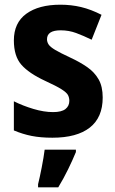

<svg xmlns="http://www.w3.org/2000/svg" viewBox="-20 -576 490 817"><path d="M417 -161Q417 -76 362 -33Q307 10 203 10Q153 10 115 2.5Q77 -5 39 -21V-145Q77 -126 122 -112.5Q167 -99 206 -99Q242 -99 258.5 -112Q275 -125 275 -147Q275 -160 269.5 -171Q264 -182 242 -196Q220 -210 172 -232Q103 -264 71 -300.5Q39 -337 39 -404Q39 -479 92 -517.5Q145 -556 237 -556Q283 -556 325 -546Q367 -536 412 -513L370 -407Q335 -424 304 -435.5Q273 -447 238 -447Q180 -447 180 -409Q180 -397 187 -386.5Q194 -376 215 -363.5Q236 -351 279 -331Q320 -312 351 -290.5Q382 -269 399.5 -238.5Q417 -208 417 -161ZM303 71Q289 105 270 144Q251 183 228 221H142V208Q149 180 157.5 136.5Q166 93 170 61H303Z"/></svg>

Font: Noto Sans Tamil SemiCondensed
Style: Bold
Weight: 700
Width: 4
Designer: Jelle Bosma - Monotype Design Team
Foundry: Monotype Imaging Inc.
Version: Version 2.004; ttfautohint (v1.8.4.7-5d5b)